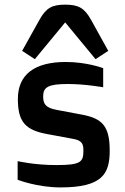

<svg xmlns="http://www.w3.org/2000/svg" viewBox="-20 -799 545 834"><path d="M56.6 -18.1C56.6 -18.1 141.6 15.1 242.7 15.1C426.3 15.1 456.5 -44.9 456.5 -145C456.5 -251 424.3 -284.2 337.4 -300.8L225.6 -321.8C175.3 -331.1 167.5 -350.1 167.5 -380.9C167.5 -420.9 190.4 -434.1 275.4 -434.1C349.6 -434.1 428.2 -419.9 428.2 -419.9V-502.9C428.2 -502.9 358.4 -529.8 265.6 -529.8C132.3 -529.8 57.6 -477.1 57.6 -369.1C57.6 -269 90.3 -232.9 189.5 -215.8L297.4 -195.8C338.4 -189 342.3 -170.9 342.3 -145C342.3 -95.2 331.5 -82 224.6 -82C128.4 -82 56.6 -99.1 56.6 -99.1ZM131.3 -542 263.2 -701.7 395 -542 450.2 -578.1 375.5 -712.9C346.7 -764.6 320.3 -778.8 263.2 -778.8C206.1 -778.8 180.2 -764.6 151.4 -712.9L76.2 -578.1Z"/></svg>

Font: Doppio One
Style: Regular
Weight: 400
Designer: Szymon Celej
Foundry: Sorkin Type Co
Version: Version 1.002